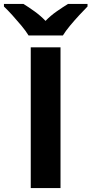

<svg xmlns="http://www.w3.org/2000/svg" viewBox="-66 -954 464 974"><path d="M90 0V-714H241V0ZM79 -774Q65 -797 42.5 -824Q20 -851 -3.5 -877Q-27 -903 -46 -921V-934H53Q79 -918 109 -896.5Q139 -875 165 -848Q191 -875 222 -896.5Q253 -918 279 -934H378V-921Q360 -903 336 -877Q312 -851 289.5 -824Q267 -797 253 -774Z"/></svg>

Font: Noto IKEA Simplified Chinese
Style: Bold
Weight: 700
Designer: Monotype Design Team
Foundry: Monotype Imaging Inc.
Version: Version 1.100